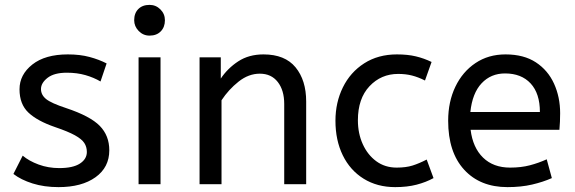

<svg xmlns="http://www.w3.org/2000/svg" viewBox="-20 -755 2356 787"><path d="M220 12Q161 12 113.5 -3Q66 -18 35 -42L73 -117Q99 -95 138.5 -80.5Q178 -66 223 -66Q279 -66 307.5 -84.5Q336 -103 336 -132Q336 -153 325.5 -169Q315 -185 287 -200.5Q259 -216 206 -234Q133 -259 96.5 -293.5Q60 -328 60 -389Q60 -449 112.5 -490.5Q165 -532 258 -532Q308 -532 347 -521.5Q386 -511 417 -495L392 -421Q365 -437 330.5 -447Q296 -457 254 -457Q202 -457 175 -436Q148 -415 148 -390Q148 -366 169 -349Q190 -332 251 -312Q350 -279 389 -239Q428 -199 428 -139Q428 -69 371.5 -28.5Q315 12 220 12Z M548 0V-520H638V0ZM593 -609Q567 -609 548.5 -628Q530 -647 530 -672Q530 -701 547 -718Q564 -735 593 -735Q619 -735 637.5 -716.5Q656 -698 656 -672Q656 -644 639 -626.5Q622 -609 593 -609Z M798 0V-520H885V-433Q913 -475 956.5 -503.5Q1000 -532 1060 -532Q1148 -532 1191.5 -479Q1235 -426 1235 -339V0H1145V-329Q1145 -385 1118.5 -419Q1092 -453 1045 -453Q999 -453 958 -420.5Q917 -388 888 -344V0Z M1600 12Q1526 12 1470.5 -22.5Q1415 -57 1385 -118.5Q1355 -180 1355 -260Q1355 -335 1385.5 -397Q1416 -459 1473 -495.5Q1530 -532 1607 -532Q1651 -532 1684.5 -524Q1718 -516 1749 -501L1722 -425Q1694 -439 1668.5 -445.5Q1643 -452 1612 -452Q1542 -452 1494.5 -401.5Q1447 -351 1447 -262Q1447 -208 1467 -164Q1487 -120 1522.5 -94Q1558 -68 1606 -68Q1644 -68 1671 -76.5Q1698 -85 1729 -101L1757 -25Q1726 -8 1687.5 2Q1649 12 1600 12Z M2060 12Q1948 12 1882.5 -59.5Q1817 -131 1817 -260Q1817 -338 1846.5 -399.5Q1876 -461 1929 -496.5Q1982 -532 2052 -532Q2127 -532 2176.5 -499.5Q2226 -467 2251 -412Q2276 -357 2276 -291Q2276 -256 2273 -223H1909Q1918 -150 1960 -109Q2002 -68 2071 -68Q2116 -68 2152 -77.5Q2188 -87 2221 -102L2242 -25Q2206 -9 2161 1.5Q2116 12 2060 12ZM1908 -296H2193Q2193 -372 2155 -413Q2117 -454 2050 -454Q1992 -454 1954 -413.5Q1916 -373 1908 -296Z"/></svg>

Font: ABeeZee
Style: Regular
Weight: 400
Designer: Anja Meiners
Foundry: Anja Meiners
Version: Version 1.003; ttfautohint (v1.8.3)